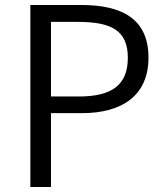

<svg xmlns="http://www.w3.org/2000/svg" viewBox="-20 -752 666 772"><path d="M102 0H185V-297H309C471 -297 577 -368 577 -520C577 -677 470 -732 305 -732H102ZM185 -364V-664H293C427 -664 494 -630 494 -520C494 -411 431 -364 297 -364Z"/></svg>

Font: Noto Sans CJK HK DemiLight
Style: Regular
Weight: 350
Designer: Ryoko NISHIZUKA 西塚涼子 (kana, bopomofo & ideographs); Paul D. Hunt (Latin, Greek & Cyrillic); Sandoll Communications 산돌커뮤니
Foundry: Adobe
Version: Version 2.004;hotconv 1.0.118;makeotfexe 2.5.65603